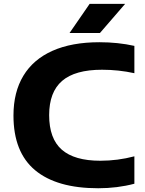

<svg xmlns="http://www.w3.org/2000/svg" viewBox="-20 -969 752 998"><path d="M50 -368.5Q50 -490 101.5 -575.2Q153 -660.5 253 -705Q353 -749.5 497 -749.5Q593.5 -749.5 678.5 -730.5V-588.5Q596.5 -606.5 510.5 -606.5Q370 -606.5 302.8 -548.5Q235.5 -490.5 235.5 -370.5Q235.5 -248.5 301.2 -191Q367 -133.5 501.5 -133.5Q592 -133.5 678.5 -156.5V-14Q590 9.5 490.5 9.5Q275 9.5 162.5 -84.2Q50 -178 50 -368.5ZM341.5 -797.5 446 -949H630.5L499.5 -797.5Z"/></svg>

Font: Encode Sans Expanded
Style: Bold
Weight: 700
Width: 7
Designer: Multiple Designers
Foundry: Impallari Type
Version: Version 2.000